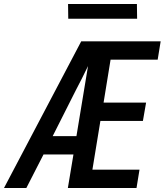

<svg xmlns="http://www.w3.org/2000/svg" viewBox="-23 -942 843 962"><path d="M-3 0 384 -735H782L767 -643H531L496 -428H709L693 -336H480L440 -92H676L661 0H317L345 -168H195L109 0ZM241 -260H360L418 -611Q403 -580 388 -550Q373 -520 357 -490ZM319 -848 318 -922H663L664 -848Z"/></svg>

Font: Iosevka Aile Semibold Oblique
Style: Regular
Weight: 600
Italic angle: -9°
Designer: Belleve Invis
Foundry: Belleve Invis
Version: Version 31.1.0; ttfautohint (v1.8.4)